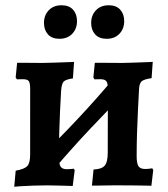

<svg xmlns="http://www.w3.org/2000/svg" viewBox="-20 -698 633 723"><path d="M186.5 -64.4 139.5 -114.4Q209.3 -182.5 277 -254.9Q344.8 -327.3 408.6 -403.3L456 -353.3Q385.8 -283.3 318 -211.2Q250.2 -139.1 186.5 -64.4ZM33.6 5.2 39.1 -55.3Q72.7 -61.3 83.1 -73.1Q93.5 -84.8 93.5 -115.3L93.6 -362.6Q93.6 -385.6 88.3 -392.7Q83 -399.7 66 -399.7Q59.5 -399.7 51.6 -399.5Q43.7 -399.2 43.7 -399.2L39 -406.3L44.5 -461.6Q44.5 -461.6 61.3 -461.6Q78.2 -461.6 100.5 -461.3Q122.8 -461 138.7 -461Q152.9 -461 173.2 -461.8Q193.4 -462.6 213.1 -463.1Q232.8 -463.6 245.8 -464.3Q258.9 -465.1 258.9 -465.1L254.6 -402.8Q227.2 -398.8 219.6 -390.6Q212.1 -382.4 210.1 -356.1Q208.1 -320.2 206 -278.1Q204 -235.9 202.9 -192.6Q201.9 -149.3 201.9 -109.7Q201.9 -80.4 208.2 -70.6Q214.6 -60.8 231.9 -60.8Q241.5 -60.8 249.2 -61.8Q257 -62.8 257 -62.8L261.3 -57.6L253.8 2.5Q253.8 2.5 243 2Q232.1 1.5 216.1 1.2Q200.2 1 184.1 0.5Q168 0 157.1 0Q134.1 0 105.3 1Q76.4 2.1 55.3 3.4Q34.2 4.6 33.6 5.2ZM550.1 1.5Q550.1 1.5 532 1Q513.9 0.5 487.3 0.3Q460.7 0 434.9 0Q423.1 0 404.9 0Q386.7 0 368.5 0.5Q350.3 1 338.2 1Q326.2 1 326.2 1L332.3 -59.8Q362.7 -60.8 374.2 -74.2Q385.7 -87.5 385.7 -122.8L386.3 -362.6Q386.3 -384.7 380.4 -392.2Q374.6 -399.7 358.1 -399.7Q351.6 -399.7 343.7 -399.5Q335.9 -399.2 335.9 -399.2L331.6 -406.3L337.1 -461.6Q337.1 -461.6 355.4 -461.6Q373.7 -461.6 398 -461.3Q422.2 -461 438.8 -461Q452.4 -461 471.8 -461.8Q491.2 -462.6 510.5 -463.1Q529.9 -463.6 542.5 -464.3Q555.2 -465.1 555.2 -465.1L550.8 -403.7Q523.3 -399.7 514.2 -392.5Q505.2 -385.2 503.7 -364.7Q501.7 -327.6 499.5 -283.5Q497.2 -239.4 495.9 -194.9Q494.6 -150.4 494.6 -109.7Q494.6 -82.6 501.4 -72.2Q508.2 -61.7 526.3 -61.7Q536.4 -61.7 544.9 -63Q553.3 -64.3 553.3 -64.3L557.1 -58ZM381.9 -551.9Q353.4 -551.9 338.3 -568.5Q323.3 -585.2 323.3 -611.6Q323.3 -640.6 341.4 -659.4Q359.5 -678.2 389.6 -678.2Q417.7 -678.2 432.7 -661.6Q447.7 -645 447.7 -618.6Q447.7 -589.5 429.6 -570.7Q411.6 -551.9 381.9 -551.9ZM203.7 -551.9Q175.6 -551.9 160.6 -568.5Q145.6 -585.2 145.6 -611.6Q145.6 -640.6 163.7 -659.4Q181.7 -678.2 211.8 -678.2Q240 -678.2 255 -661.6Q270 -645 270 -618.6Q270 -589.5 251.9 -570.7Q233.9 -551.9 203.7 -551.9Z"/></svg>

Font: Alegreya
Style: Regular
Weight: 400
Designer: Juan Pablo del Peral
Foundry: Huerta Tipografica
Version: Version 2.009